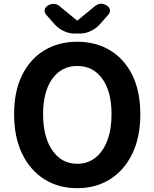

<svg xmlns="http://www.w3.org/2000/svg" viewBox="-20 -973 810 1007"><path d="M385 14Q287 14 212.5 -33Q138 -80 96 -167Q54 -254 54 -374Q54 -494 96 -579Q138 -664 212.5 -709Q287 -754 385 -754Q483 -754 557.5 -709Q632 -664 674 -579Q716 -494 716 -374Q716 -254 674 -167Q632 -80 557.5 -33Q483 14 385 14ZM385 -114Q440 -114 480.5 -146Q521 -178 543 -236.5Q565 -295 565 -374Q565 -493 516.5 -560Q468 -627 385 -627Q303 -627 254.5 -560Q206 -493 206 -374Q206 -255 254.5 -184.5Q303 -114 385 -114ZM370 -797Q341 -797 312.5 -811Q284 -825 265 -847L222 -896Q212 -908 214.5 -921.5Q217 -935 231 -944Q245 -953 262 -952.5Q279 -952 292 -941L383 -866H387L478 -941Q507 -964 540 -944Q554 -935 556.5 -921.5Q559 -908 548 -896L505 -847Q486 -825 457.5 -811Q429 -797 400 -797Z"/></svg>

Font: Chiron GoRound TC
Style: Bold
Weight: 700
Designer: Ryoko NISHIZUKA 西塚涼子 (kana, bopomofo & ideographs); Paul D. Hunt (Latin, Greek & Cyrillic); Sandoll Communications 산돌커뮤니
Foundry: Adobe
Version: Version 1.000;hotconv 1.1.1;makeotfexe 2.6.0